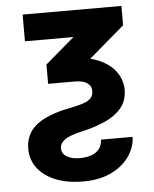

<svg xmlns="http://www.w3.org/2000/svg" viewBox="-54 -591 684 853"><g transform="rotate(-5 288.0 -165.0)"><path d="M78.9 -545.9H519.5V-459.6L250.4 -229.5H165V-315.6L295.3 -426.8H78.9ZM196.7 59.8Q196.9 85.9 219.7 98.8Q242.6 111.7 277.1 111.7Q301.6 111.7 323.9 105.1Q346.3 98.5 361.1 82.4Q376 66.3 377.3 37.9H518Q518 80.7 490.8 121.7Q463.6 162.8 411.3 189.5Q359 216.2 282.6 216.2Q212.7 216.2 160.7 195.3Q108.8 174.4 80.4 137.2Q52.1 99.9 51.8 51Q51.9 -15.6 101.4 -55.3Q151 -94.9 255.5 -114.8Q290.1 -121.5 312.7 -129.3Q335.4 -137.2 346.6 -149.3Q357.9 -161.4 357.6 -180.5Q357.9 -203.6 338.8 -216.7Q319.7 -229.7 283.4 -229.5H217L219.3 -332.2H283.4Q351.9 -332.4 400.5 -311.1Q449.1 -289.7 475.1 -253.9Q501.1 -218.1 501.4 -174Q501.1 -124.7 473.4 -92Q445.8 -59.4 399.8 -39.2Q353.7 -18.9 297.3 -6.1Q239.2 6.8 217.9 23.4Q196.6 40 196.7 59.8Z"/></g></svg>

Font: Inter
Style: Regular
Weight: 400
Designer: Rasmus Andersson
Foundry: rsms
Version: Version 4.000;git-8c9346024